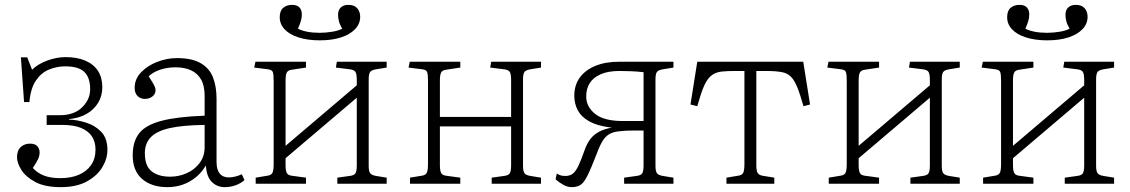

<svg xmlns="http://www.w3.org/2000/svg" viewBox="-20 -756 4649 790"><path d="M230 14Q164 14 124.5 -7.5Q85 -29 67.5 -57.5Q50 -86 50 -109Q50 -137 65.5 -151Q81 -165 103 -165Q125 -165 134 -154Q143 -143 143 -129Q143 -116 137.5 -103Q132 -90 115 -65Q134 -44 161 -33.5Q188 -23 229 -23Q271 -23 303.5 -36.5Q336 -50 354.5 -76.5Q373 -103 373 -141Q373 -171 359 -193.5Q345 -216 315 -229Q285 -242 236 -242H172V-282H226Q285 -282 318 -314.5Q351 -347 351 -389Q351 -436 327.5 -459.5Q304 -483 248 -483Q214 -483 182 -470Q150 -457 128 -425Q106 -393 101 -336H79L66 -520H92L112 -469Q135 -492 173.5 -506.5Q212 -521 250 -521Q297 -521 331 -506.5Q365 -492 383 -464.5Q401 -437 401 -397Q401 -362 384 -333.5Q367 -305 336.5 -287.5Q306 -270 264 -266V-264Q297 -263 334 -251.5Q371 -240 396.5 -213.5Q422 -187 422 -139Q422 -103 401 -68Q380 -33 337.5 -9.5Q295 14 230 14Z M668 14Q604 14 565 -19.5Q526 -53 526 -117Q526 -174 553 -208Q580 -242 645 -259Q710 -276 822 -280V-361Q822 -404 807 -429.5Q792 -455 765.5 -467Q739 -479 702 -479Q668 -479 638.5 -469Q609 -459 592 -442Q603 -425 609 -414.5Q615 -404 617.5 -397.5Q620 -391 620 -385Q620 -369 607 -359Q594 -349 576 -349Q558 -349 546 -361Q534 -373 534 -394Q534 -431 560.5 -458.5Q587 -486 627 -501.5Q667 -517 708 -517Q769 -517 805 -496.5Q841 -476 856 -438.5Q871 -401 871 -349V-89Q871 -58 884 -42Q897 -26 922 -26Q934 -26 948 -29.5Q962 -33 975 -39L986 -15Q970 -1 949 6.5Q928 14 905 14Q873 14 851.5 -7.5Q830 -29 827 -75Q809 -45 784.5 -25.5Q760 -6 731 4Q702 14 668 14ZM680 -29Q716 -29 748.5 -43.5Q781 -58 801.5 -85.5Q822 -113 822 -150V-242Q733 -241 679 -229Q625 -217 600.5 -191.5Q576 -166 576 -126Q576 -73 604 -51Q632 -29 680 -29Z M1032 0V-25L1080 -33Q1096 -35 1101 -45Q1106 -55 1106 -81V-424Q1106 -450 1102.5 -459.5Q1099 -469 1082 -471L1026 -478L1031 -502H1239V-478L1180 -469Q1165 -467 1160 -457.5Q1155 -448 1155 -425V-156L1448 -405V-428Q1448 -451 1442.5 -460Q1437 -469 1418 -471L1362 -478L1366 -502H1571V-478L1528 -471Q1509 -468 1503 -460Q1497 -452 1497 -429V-74Q1497 -52 1503 -43.5Q1509 -35 1528 -32L1571 -25V0H1368V-25L1418 -32Q1437 -34 1442.5 -43Q1448 -52 1448 -75V-354L1155 -105V-77Q1155 -54 1160 -44.5Q1165 -35 1180 -33L1239 -25V0ZM1296 -590Q1246 -590 1208.5 -602Q1171 -614 1151 -635.5Q1131 -657 1131 -685Q1131 -712 1145.5 -724Q1160 -736 1182 -736Q1202 -736 1212 -725.5Q1222 -715 1222 -697Q1222 -682 1217.5 -668Q1213 -654 1206 -638Q1221 -630 1244 -625.5Q1267 -621 1295 -621Q1321 -621 1347.5 -625.5Q1374 -630 1388 -638Q1378 -655 1374.5 -668.5Q1371 -682 1371 -695Q1371 -715 1382.5 -725.5Q1394 -736 1413 -736Q1438 -736 1450 -722Q1462 -708 1462 -687Q1462 -658 1441 -636Q1420 -614 1383 -602Q1346 -590 1296 -590Z M1667 0V-25L1715 -33Q1731 -35 1736 -45Q1741 -55 1741 -81V-424Q1741 -450 1737.5 -459.5Q1734 -469 1717 -471L1661 -478L1666 -502H1874V-478L1815 -469Q1800 -467 1795 -457.5Q1790 -448 1790 -425V-275H2083V-428Q2083 -451 2077.5 -460Q2072 -469 2053 -471L1997 -478L2001 -502H2206V-478L2163 -471Q2144 -468 2138 -460Q2132 -452 2132 -429V-74Q2132 -52 2138 -43.5Q2144 -35 2163 -32L2206 -25V0H2003V-25L2053 -32Q2072 -34 2077.5 -43Q2083 -52 2083 -75V-236H1790V-77Q1790 -54 1795 -44.5Q1800 -35 1815 -33L1874 -25V0Z M2332 14Q2315 14 2298 4.5Q2281 -5 2266 -18L2271 -42Q2277 -38 2285 -35Q2293 -32 2306 -32Q2325 -32 2337 -41.5Q2349 -51 2360 -74Q2371 -97 2385 -137Q2395 -166 2409.5 -184.5Q2424 -203 2446 -214.5Q2468 -226 2498 -231L2488 -232Q2436 -239 2404 -257Q2372 -275 2357.5 -302Q2343 -329 2343 -362Q2343 -405 2365 -436Q2387 -467 2428.5 -484.5Q2470 -502 2528 -502H2751V-478L2708 -471Q2689 -468 2683 -460Q2677 -452 2677 -429V-74Q2677 -52 2683 -43.5Q2689 -35 2708 -32L2751 -25V0H2548V-25L2598 -32Q2617 -34 2622.5 -43Q2628 -52 2628 -75V-219Q2615 -219 2598.5 -219Q2582 -219 2564.5 -218.5Q2547 -218 2530 -216Q2505 -214 2488.5 -205Q2472 -196 2460 -177Q2448 -158 2436 -125Q2412 -63 2397 -33Q2382 -3 2367.5 5.5Q2353 14 2332 14ZM2543 -258H2628V-459Q2601 -462 2575.5 -463Q2550 -464 2529 -464Q2482 -464 2451.5 -450.5Q2421 -437 2406.5 -414Q2392 -391 2392 -359Q2392 -317 2428.5 -287.5Q2465 -258 2543 -258Z M2969 0V-25L3017 -33Q3033 -35 3038 -45Q3043 -55 3043 -81V-464H3004Q2971 -464 2949 -461.5Q2927 -459 2911.5 -448.5Q2896 -438 2884.5 -417.5Q2873 -397 2862 -362L2849 -319L2821 -326L2849 -502H3285L3313 -326L3286 -319L3273 -362Q3258 -410 3242 -431.5Q3226 -453 3200.5 -458.5Q3175 -464 3131 -464H3092V-77Q3092 -54 3097 -45Q3102 -36 3117 -33L3166 -25V0Z M3390 0V-25L3438 -33Q3454 -35 3459 -45Q3464 -55 3464 -81V-424Q3464 -450 3460.5 -459.5Q3457 -469 3440 -471L3384 -478L3389 -502H3597V-478L3538 -469Q3523 -467 3518 -457.5Q3513 -448 3513 -425V-156L3806 -405V-428Q3806 -451 3800.5 -460Q3795 -469 3776 -471L3720 -478L3724 -502H3929V-478L3886 -471Q3867 -468 3861 -460Q3855 -452 3855 -429V-74Q3855 -52 3861 -43.5Q3867 -35 3886 -32L3929 -25V0H3726V-25L3776 -32Q3795 -34 3800.5 -43Q3806 -52 3806 -75V-354L3513 -105V-77Q3513 -54 3518 -44.5Q3523 -35 3538 -33L3597 -25V0Z M4025 0V-25L4073 -33Q4089 -35 4094 -45Q4099 -55 4099 -81V-424Q4099 -450 4095.5 -459.5Q4092 -469 4075 -471L4019 -478L4024 -502H4232V-478L4173 -469Q4158 -467 4153 -457.5Q4148 -448 4148 -425V-156L4441 -405V-428Q4441 -451 4435.5 -460Q4430 -469 4411 -471L4355 -478L4359 -502H4564V-478L4521 -471Q4502 -468 4496 -460Q4490 -452 4490 -429V-74Q4490 -52 4496 -43.5Q4502 -35 4521 -32L4564 -25V0H4361V-25L4411 -32Q4430 -34 4435.5 -43Q4441 -52 4441 -75V-354L4148 -105V-77Q4148 -54 4153 -44.5Q4158 -35 4173 -33L4232 -25V0ZM4289 -590Q4239 -590 4201.5 -602Q4164 -614 4144 -635.5Q4124 -657 4124 -685Q4124 -712 4138.5 -724Q4153 -736 4175 -736Q4195 -736 4205 -725.5Q4215 -715 4215 -697Q4215 -682 4210.5 -668Q4206 -654 4199 -638Q4214 -630 4237 -625.5Q4260 -621 4288 -621Q4314 -621 4340.5 -625.5Q4367 -630 4381 -638Q4371 -655 4367.5 -668.5Q4364 -682 4364 -695Q4364 -715 4375.5 -725.5Q4387 -736 4406 -736Q4431 -736 4443 -722Q4455 -708 4455 -687Q4455 -658 4434 -636Q4413 -614 4376 -602Q4339 -590 4289 -590Z"/></svg>

Font: Literata ExtraLight
Style: Regular
Weight: 250
Designer: Latin by Veronika Burian and Jose Scaglione. Greek by Irene Vlachou. Cyrillic by Vera Evstafieva.
Foundry: TypeTogether
Version: Version 3.103;gftools[0.9.29]